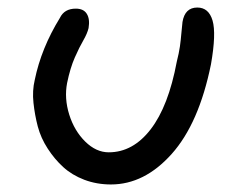

<svg xmlns="http://www.w3.org/2000/svg" viewBox="-20 -535 629 507"><path d="M272.9 -47.9Q235.4 -47.9 202.6 -60.3Q169.9 -72.8 147 -93.8Q124 -114.7 106 -142.6Q87.9 -170.4 79.8 -200.9Q71.8 -231.4 68.4 -263.4Q64.9 -295.4 71.8 -324.2Q88.9 -407.7 138.2 -487.8Q149.9 -512.2 180.2 -512.2Q200.7 -512.2 209.2 -498.5Q217.8 -484.9 213.9 -460.9Q210.4 -446.3 200.2 -428.7Q189.9 -411.1 177.7 -383.5Q165.5 -356 157.2 -315.9Q149.4 -275.4 162.8 -232.4Q176.3 -189.5 205.1 -161.1Q233.9 -132.8 267.1 -132.8Q331.1 -132.8 377.9 -193.6Q424.8 -254.4 446.8 -372.1Q452.6 -395 455.1 -412.4Q457.5 -429.7 459 -447.8Q460.4 -465.8 461.9 -477.1Q468.3 -515.1 501 -515.1Q531.2 -515.1 541.3 -480.7Q551.3 -446.3 537.1 -365.2Q505.4 -209 433.3 -128.4Q361.3 -47.9 272.9 -47.9Z"/></svg>

Font: Shantell Sans Irregular Bouncy
Style: Italic
Weight: 400
Italic angle: -11.31°
Designer: Stephen Nixon, Anya Danilova, Shantell Martin
Foundry: Arrow Type
Version: Version 1.006;[9816181b4]